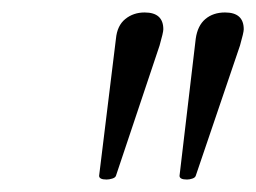

<svg xmlns="http://www.w3.org/2000/svg" viewBox="-20 -743 411 308"><path d="M151 -455Q139 -455 139 -461L166 -681Q168 -702 181 -712.5Q194 -723 212 -723Q242 -723 242 -696Q242 -691 236 -670L166 -461Q165 -458 160 -456.5Q155 -455 151 -455ZM280 -455Q268 -455 268 -461L294 -681Q297 -702 309.5 -712.5Q322 -723 341 -723Q371 -723 371 -696Q371 -691 365 -670L294 -461Q293 -458 288.5 -456.5Q284 -455 280 -455Z"/></svg>

Font: Junicode Two Beta Condensed
Style: Italic
Weight: 400
Width: 3
Italic angle: -9°
Version: Version 1.053; ttfautohint (v1.8.4)